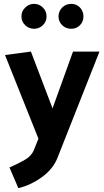

<svg xmlns="http://www.w3.org/2000/svg" viewBox="-20 -752 540 994"><path d="M349 -732Q376 -732 394 -713Q412 -694 412 -667Q412 -640 394 -621.5Q376 -603 349 -603Q321 -603 302 -621.5Q283 -640 283 -667Q283 -694 302 -713Q321 -732 349 -732ZM156 -732Q183 -732 202 -713Q221 -694 221 -667Q221 -640 202 -621.5Q183 -603 156 -603Q130 -603 110.5 -621.5Q91 -640 91 -667Q91 -694 110.5 -713Q130 -732 156 -732ZM156 23 179 -34 6 -467 140 -485 252 -191 358 -485H495L278 64Q255 123 197 165Q139 207 75 222L29 115Q64 100 103.5 78.5Q143 57 156 23Z"/></svg>

Font: Palanquin Dark
Style: Regular
Weight: 400
Designer: Pria Ravichandran
Version: Version 1.001